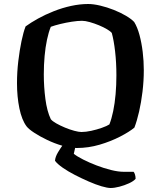

<svg xmlns="http://www.w3.org/2000/svg" viewBox="-20 -740 804 960"><path d="M533 200Q517 200 488 191.5Q459 183 423.5 167.5Q388 152 354 134.5Q320 117 293.5 98.5Q267 80 255 64Q256 45 270 21.5Q284 -2 297 -19L359 -15L349 29Q365 42 395.5 57.5Q426 73 462.5 87Q499 101 535 110Q571 119 599 119H648Q652 123 655 133Q658 143 658 154Q648 166 625 176.5Q602 187 577 193.5Q552 200 533 200ZM364 0Q330 0 291 -11.5Q252 -23 215.5 -40.5Q179 -58 151.5 -76Q124 -94 113 -108Q89 -140 77 -198Q65 -256 65 -324Q65 -380 71.5 -434.5Q78 -489 87.5 -534.5Q97 -580 108 -608Q134 -627 170 -647Q206 -667 249 -684Q292 -701 336 -710.5Q380 -720 421 -720Q447 -720 481 -712Q515 -704 549 -690.5Q583 -677 610 -661Q637 -645 651 -630Q667 -604 677.5 -565Q688 -526 693.5 -480.5Q699 -435 699 -389Q699 -335 692.5 -281.5Q686 -228 675.5 -182Q665 -136 652 -102Q627 -81 580.5 -57Q534 -33 478 -16.5Q422 0 364 0ZM387 -80Q409 -80 436.5 -86Q464 -92 489.5 -101Q515 -110 527 -118Q538 -146 546 -184.5Q554 -223 558 -269Q562 -315 562 -363Q562 -427 555.5 -483Q549 -539 539 -575Q533 -583 515.5 -593.5Q498 -604 475 -613.5Q452 -623 429 -629.5Q406 -636 390 -636Q369 -636 339.5 -631.5Q310 -627 281.5 -620Q253 -613 234 -606Q223 -579 215 -541.5Q207 -504 203 -459.5Q199 -415 199 -368Q199 -306 207 -245Q215 -184 234 -144Q242 -134 261.5 -123Q281 -112 305 -102Q329 -92 351.5 -86Q374 -80 387 -80Z"/></svg>

Font: Texturina Medium 12pt SemiBold
Style: Regular
Weight: 600
Version: Version 1.002